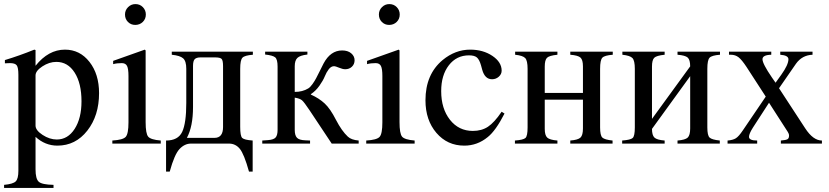

<svg xmlns="http://www.w3.org/2000/svg" viewBox="-22 -703 4057 940"><path d="M152 -458V-381Q215 -460 296 -460Q369 -460 416 -400Q463 -340 463 -247Q463 -137 405.5 -63.5Q348 10 259 10Q199 10 152 -33V126Q152 173 168 187Q184 201 240 202V217H-2V202Q42 198 55 185Q68 172 68 133V-337Q68 -372 60 -383Q52 -394 27 -394Q11 -394 2 -393V-409Q72 -430 146 -460ZM152 -334V-88Q152 -65 186.5 -42.5Q221 -20 256 -20Q310 -20 343.5 -72Q377 -124 377 -207Q377 -295 343.5 -347.5Q310 -400 254 -400Q219 -400 185.5 -378Q152 -356 152 -334Z M692 -632Q692 -610 677 -595.5Q662 -581 640 -581Q619 -581 604.5 -595.5Q590 -610 590 -632Q590 -653 605 -668Q620 -683 641 -683Q663 -683 677.5 -668Q692 -653 692 -632ZM765 0H528V-15Q580 -18 593.5 -33Q607 -48 607 -104V-331Q607 -366 600 -380Q593 -394 574 -394Q550 -394 532 -389V-405L687 -460L691 -456V-105Q691 -49 703.5 -34Q716 -19 765 -15Z M1216 -450V-435Q1176 -432 1165 -420.5Q1154 -409 1154 -366V-82Q1154 -37 1164 -27.5Q1174 -18 1215 -15V137H1197Q1173 51 1152 25.5Q1131 0 1099 0H913Q882 0 857 26.5Q832 53 809 137H791V-15Q850 -15 870 -57.5Q890 -100 890 -199V-366Q890 -404 874.5 -417.5Q859 -431 819 -435V-450ZM1070 -81V-379Q1070 -407 1063 -414.5Q1056 -422 1030 -422H960Q940 -422 931.5 -413.5Q923 -405 923 -380V-179Q923 -84 893 -28H1028Q1070 -28 1070 -81Z M1734 0H1602L1493 -164Q1467 -203 1456.5 -212Q1446 -221 1421 -225V-67Q1421 -40 1432 -28.5Q1443 -17 1473 -16L1496 -15V0H1262V-15L1290 -17Q1318 -19 1327.5 -30Q1337 -41 1337 -67V-377Q1337 -412 1325.5 -422Q1314 -432 1276 -436V-450H1483V-436Q1447 -432 1434 -419.5Q1421 -407 1421 -379V-253Q1459 -253 1487 -270Q1497 -276 1508 -291.5Q1519 -307 1526 -320.5Q1533 -334 1545 -358Q1557 -382 1562 -392Q1596 -456 1653 -456Q1681 -456 1697.5 -442Q1714 -428 1714 -408Q1714 -389 1701 -376.5Q1688 -364 1668 -364Q1656 -364 1638 -371.5Q1620 -379 1614 -379Q1599 -379 1587.5 -364Q1576 -349 1568 -329Q1560 -309 1542 -283.5Q1524 -258 1500 -242V-240Q1540 -222 1567.5 -196.5Q1595 -171 1623 -116Q1651 -62 1681 -34Q1698 -18 1734 -15Z M1935 -632Q1935 -610 1920 -595.5Q1905 -581 1883 -581Q1862 -581 1847.5 -595.5Q1833 -610 1833 -632Q1833 -653 1848 -668Q1863 -683 1884 -683Q1906 -683 1920.5 -668Q1935 -653 1935 -632ZM2008 0H1771V-15Q1823 -18 1836.5 -33Q1850 -48 1850 -104V-331Q1850 -366 1843 -380Q1836 -394 1817 -394Q1793 -394 1775 -389V-405L1930 -460L1934 -456V-105Q1934 -49 1946.5 -34Q1959 -19 2008 -15Z M2434 -156 2448 -147Q2405 -63 2366 -32Q2315 10 2251 10Q2168 10 2114.5 -52.5Q2061 -115 2061 -212Q2061 -339 2145 -409Q2207 -460 2280 -460Q2343 -460 2388.5 -429.5Q2434 -399 2434 -357Q2434 -340 2420 -327.5Q2406 -315 2387 -315Q2352 -315 2339 -361L2333 -383Q2325 -411 2313 -421.5Q2301 -432 2274 -432Q2213 -432 2175.5 -383.5Q2138 -335 2138 -257Q2138 -171 2181 -116.5Q2224 -62 2293 -62Q2336 -62 2367 -82.5Q2398 -103 2434 -156Z M2978 -450V-435Q2938 -432 2927 -420.5Q2916 -409 2916 -366V-79Q2916 -40 2927 -29.5Q2938 -19 2977 -15V0H2770V-15Q2808 -18 2820 -29.5Q2832 -41 2832 -74V-215H2645V-72Q2645 -41 2657 -29.5Q2669 -18 2707 -15V0H2499V-15Q2540 -18 2550.5 -27.5Q2561 -37 2561 -79V-366Q2561 -406 2549.5 -418.5Q2538 -431 2500 -435V-450H2707V-435Q2667 -431 2656 -420Q2645 -409 2645 -377V-248H2832V-378Q2832 -410 2820 -421Q2808 -432 2770 -435V-450Z M3503 -450V-435Q3463 -432 3452 -420.5Q3441 -409 3441 -366V-79Q3441 -40 3452 -29.5Q3463 -19 3502 -15V0H3295V-15Q3333 -18 3345 -29.5Q3357 -41 3357 -74V-330L3170 -72Q3170 -41 3182 -29.5Q3194 -18 3232 -15V0H3024V-15Q3065 -18 3075.5 -27.5Q3086 -37 3086 -79V-366Q3086 -406 3074.5 -418.5Q3063 -431 3025 -435V-450H3232V-435Q3192 -431 3181 -420Q3170 -409 3170 -377V-121L3357 -378Q3357 -410 3345 -421Q3333 -432 3295 -435V-450Z M4002 0H3801V-15Q3826 -17 3833.5 -21.5Q3841 -26 3841 -39Q3841 -48 3835 -57L3743 -200L3664 -78Q3645 -48 3645 -33Q3645 -15 3685 -15V0H3540V-15Q3566 -17 3580.5 -26Q3595 -35 3615 -65L3727 -230L3633 -375Q3610 -410 3594 -422.5Q3578 -435 3556 -435H3547V-450H3754V-435Q3711 -434 3711 -413Q3711 -391 3757 -324L3775 -298L3803 -337Q3838 -386 3838 -413Q3838 -432 3798 -435V-450H3956V-435Q3905 -433 3875 -391L3792 -271L3920 -75Q3959 -15 4002 -15Z"/></svg>

Font: STIX MathJax Alphabets
Style: Regular
Weight: 400
Designer: MicroPress Inc., with final additions and corrections provided by Coen Hoffman, Elsevier (retired)
Version: Version 1.1.1